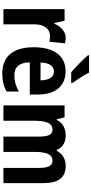

<svg xmlns="http://www.w3.org/2000/svg" viewBox="430 -1236 816 1717"><g transform="rotate(90 838.5 -378.0)"><path d="M318 -557C261 -557 216 -509 192 -456H186L166 -547H62V0H198V-278C198 -369 242 -417 303 -417C325 -417 341 -415 354 -411L368 -550C351 -555 334 -557 318 -557Z M630 -766H475V-756C504 -720 587 -639 627 -606H722V-619C697 -652 651 -723 630 -766ZM619 -556C481 -556 403 -456 403 -270C403 -92 481 10 636 10C702 10 752 -2 799 -28V-138C749 -110 706 -98 653 -98C577 -98 540 -144 538 -236H826V-309C826 -463 750 -556 619 -556ZM621 -452C672 -452 698 -406 699 -332H539C543 -415 574 -452 621 -452Z M1464 -557C1402 -557 1357 -529 1329 -477H1321C1301 -525 1260 -557 1191 -557C1126 -557 1077 -528 1053 -477H1047L1030 -547H923V0H1060V-259C1060 -377 1077 -439 1141 -439C1183 -439 1202 -403 1202 -322V0H1339V-275C1339 -384 1359 -439 1419 -439C1461 -439 1482 -403 1482 -321V0H1618V-359C1618 -494 1567 -557 1464 -557Z"/></g></svg>

Font: Noto Sans Hebrew Condensed
Style: Bold
Weight: 700
Width: 3
Designer: Monotype Design Team
Foundry: Monotype Imaging Inc.
Version: Version 2.004